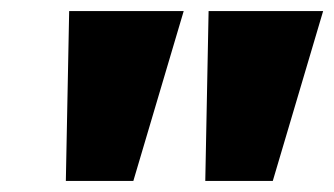

<svg xmlns="http://www.w3.org/2000/svg" viewBox="-20 -725 604 347"><path d="M99 -398 105 -705H312L221 -398ZM351 -398 357 -705H564L473 -398Z"/></svg>

Font: Nunito Sans 10pt Black
Style: Italic
Weight: 900
Italic angle: -9°
Designer: Vernon Adams
Foundry: Vernon Adams
Version: Version 3.101;gftools[0.9.27]